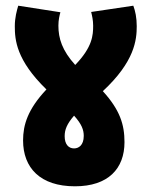

<svg xmlns="http://www.w3.org/2000/svg" viewBox="-20 -652 530 674"><path d="M417 -153C417 -215 401 -266 341 -332C453 -436 460 -512 460 -560C460 -590 455 -613 448 -632L300 -610C303 -598 307 -581 307 -562C307 -529 305 -487 244 -424C198 -475 185 -517 185 -562C185 -582 189 -598 192 -609L44 -632C39 -615 32 -590 32 -560C32 -512 37 -441 143 -338C77 -268 61 -213 61 -159C61 -63 121 2 243 2C360 2 417 -60 417 -153ZM207 -174C207 -197 215 -217 240 -246C267 -216 274 -196 274 -175C274 -142 256 -131 240 -131C221 -131 207 -145 207 -174Z"/></svg>

Font: Noto Sans ExtraCondensed Black
Style: Italic
Weight: 900
Width: 2
Italic angle: -12°
Designer: Monotype Design Team
Foundry: Monotype Imaging Inc.
Version: Version 2.013